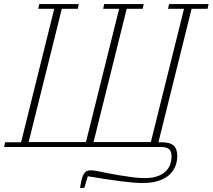

<svg xmlns="http://www.w3.org/2000/svg" viewBox="-27 -718 1039 938"><path d="M364 200Q369 167 374 151.5Q379 136 385 128Q390 121 397 117.5Q404 114 416 114Q432 114 462 120.5Q492 127 554 138Q591 144 621 148Q651 152 680 152Q717 152 742 143Q767 134 782.5 119Q798 104 804.5 85Q811 66 811 45Q811 21 799 10.5Q787 0 758 0H-7L-2 -23H76L238 -675H160L165 -698H358L353 -675H275L113 -24H393L555 -675H477L482 -698H675L670 -675H592L430 -24H710L872 -675H794L799 -698H992L987 -675H909L747 -23H761Q803 -23 821 -7Q839 9 839 45Q839 69 830.5 92Q822 115 802.5 134Q783 153 750.5 164.5Q718 176 670 176Q630 176 567 168Q504 160 402 143L385 200H364Z"/></svg>

Font: IBM Plex Serif ExtraLight
Style: Italic
Weight: 200
Italic angle: -14°
Designer: Mike Abbink, Paul van der Laan, Pieter van Rosmalen
Foundry: Bold Monday
Version: Version 2.5